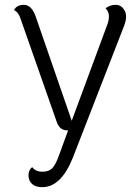

<svg xmlns="http://www.w3.org/2000/svg" viewBox="-20 -532 553 795"><path d="M425 -432Q431 -448 431 -465.5Q431 -483 417 -498Q436 -512 459 -512Q482 -512 495 -490Q502 -479 502 -463.5Q502 -448 495 -428L282 120Q233 243 155 243Q127 243 112.5 229.5Q98 216 98 194Q98 172 113 160Q128 179 155 179Q182 179 196 165Q210 151 224 112L262 8Q260 8 259 8Q227 8 215 -27L66 -452Q57 -482 38 -490Q49 -512 79 -512Q112 -512 129 -460L277 -32Z"/></svg>

Font: Laila Light
Style: Regular
Weight: 300
Designer: Hitesh Malaviya
Foundry: Indian Type Foundry
Version: Version 1.302;PS 1.0;hotconv 1.0.78;makeotf.lib2.5.61930; tt